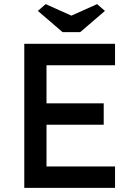

<svg xmlns="http://www.w3.org/2000/svg" viewBox="-20 -913 654 933"><path d="M98 0V-700H539V-596H206V-411H484V-307H206V-104H539V0ZM284 -757 164 -860 202 -893 327 -837 452 -893 490 -860 370 -757Z"/></svg>

Font: Readex Pro
Style: Regular
Weight: 400
Designer: Bonnie Shaver-Troup, Thomas Jockin
Foundry: Lexend
Version: Version 1.204; ttfautohint (v1.8.4.7-5d5b)